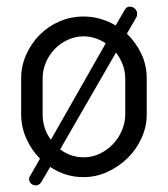

<svg xmlns="http://www.w3.org/2000/svg" viewBox="-20 -529 508 581"><path d="M233 -479Q259 -479 283.5 -472Q308 -465 330 -452L358 -500Q363 -509 373 -509Q381 -509 388 -503Q395 -497 395 -487Q395 -479 391 -474L364 -427Q391 -401 407.5 -366.5Q424 -332 424 -292V-183Q424 -146 408.5 -111.5Q393 -77 366.5 -51Q340 -25 305.5 -9Q271 7 233 7Q177 7 132 -24L105 22Q99 32 88 32Q80 32 74 26.5Q68 21 68 13Q68 7 72 2L101 -49Q75 -75 59.5 -110Q44 -145 44 -183V-292Q44 -329 59 -363Q74 -397 99.5 -423Q125 -449 159.5 -464Q194 -479 233 -479ZM359 -292Q359 -313 351.5 -333Q344 -353 331 -370L162 -77Q194 -53 233 -53Q259 -53 282 -64Q305 -75 322 -93Q339 -111 349 -134.5Q359 -158 359 -183ZM109 -183Q109 -140 134 -106L300 -398Q268 -419 233 -419Q207 -419 184 -408Q161 -397 144.5 -379.5Q128 -362 118.5 -339Q109 -316 109 -292Z"/></svg>

Font: Dosis
Style: Book
Weight: 400
Designer: EdgarTolentino, PabloImpallari, IginoMarini
Foundry: EdgarTolentino, PabloImpallari, IginoMarini
Version: Version 1.007